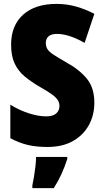

<svg xmlns="http://www.w3.org/2000/svg" viewBox="-20 -795 531 985"><path d="M464 -268Q464 -204 435.5 -152.5Q407 -101 353.5 -71Q300 -41 223 -41Q168 -41 124 -51Q80 -61 33 -86V-258Q80 -229 128.5 -213.5Q177 -198 217 -198Q252 -198 268.5 -213Q285 -228 285 -251Q285 -267 277 -280.5Q269 -294 247.5 -310Q226 -326 185 -349Q140 -375 106.5 -403Q73 -431 55 -469.5Q37 -508 37 -566Q37 -664 98.5 -719.5Q160 -775 270 -775Q322 -775 370 -761.5Q418 -748 464 -724L414 -575Q333 -621 273 -621Q242 -621 228.5 -608Q215 -595 215 -575Q215 -557 223 -543.5Q231 -530 254.5 -514.5Q278 -499 322 -474Q390 -436 427 -389.5Q464 -343 464 -268ZM325 21Q312 61 295.5 97.5Q279 134 256 170H146V156Q150 138 154.5 111Q159 84 162 57Q165 30 165 10H325Z"/></svg>

Font: Noto Sans Tamil UI Condensed Black
Style: Regular
Weight: 900
Width: 3
Designer: Jelle Bosma - Monotype Design Team
Foundry: Monotype Imaging Inc.
Version: Version 2.004; ttfautohint (v1.8.4.7-5d5b)